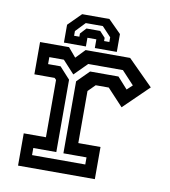

<svg xmlns="http://www.w3.org/2000/svg" viewBox="-79 -758 731 826"><g transform="rotate(10 287.0 -345.0)"><path d="M55 0V-141H152V-391.5L144.5 -399H56V-540H182.5L216.5 -500L255 -540H449.5L559 -430.5L450 -324.5L381 -398.5H324L293.5 -368V-140.5H390.5V0ZM106.5 -55H339V-86H238V-400.5L290 -452.5H414L458 -403.5L481.5 -425.5L428 -483H276.5L221 -427.5L170 -483H106.5V-452.5H161L207 -402V-86H106.5ZM332.5 -689.5 388.5 -633.5V-555.5H292.5V-593.5H253.5V-555.5H157.5V-633.5L213.5 -689.5ZM310 -654.5H235.5L195.5 -612.5V-592H218.5V-606L242.5 -632H302.5L326.5 -606V-592H349.5V-612.5Z"/></g></svg>

Font: Tourney SemiBold
Style: Regular
Weight: 600
Version: Version 1.015